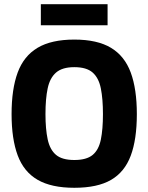

<svg xmlns="http://www.w3.org/2000/svg" viewBox="-20 -880 705 912"><path d="M333 12Q224 12 158.5 -26Q93 -64 64 -142Q35 -220 35 -338Q35 -457 64 -535.5Q93 -614 158.5 -653Q224 -692 333 -692Q442 -692 507 -653Q572 -614 601 -535.5Q630 -457 630 -338Q630 -218 601 -140.5Q572 -63 507.5 -25.5Q443 12 333 12ZM333 -120Q391 -120 420 -144Q449 -168 459 -217Q469 -266 469 -338Q469 -410 459 -460Q449 -510 420 -535.5Q391 -561 333 -561Q276 -561 246.5 -535.5Q217 -510 206.5 -460.5Q196 -411 196 -338Q196 -267 206.5 -218Q217 -169 246 -144.5Q275 -120 333 -120ZM174 -760V-860H491V-760Z"/></svg>

Font: Cairo Play ExtraBold
Style: Regular
Weight: 800
Version: Version 3.119